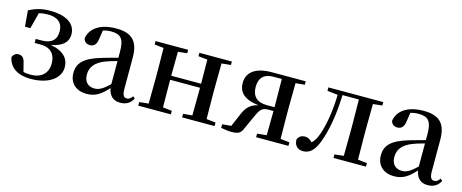

<svg xmlns="http://www.w3.org/2000/svg" viewBox="-36 -1020 3646 1514"><g transform="rotate(15 1787.0 -263.5)"><path d="M224 16C374 16 461 -54 461 -141C461 -211 418 -264 309 -284C407 -301 445 -347 445 -406C444 -492 369 -543 235 -543C171 -543 118 -530 64 -500L75 -370H119L153 -501C175 -507 199 -510 226 -510C306 -510 348 -474 349 -405C349 -336 311 -299 228 -299H182V-266H230C319 -266 354 -212 354 -144C354 -65 303 -16 218 -16C194 -16 175 -17 156 -22L138 -92C130 -133 109 -147 83 -147C63 -147 41 -134 34 -109C52 -26 120 16 224 16Z M953 15C1002 15 1035 -4 1058 -46L1042 -61C1024 -38 1013 -31 997 -31C972 -31 959 -47 959 -100V-356C959 -488 902 -543 776 -543C647 -543 568 -490 553 -404C559 -376 579 -362 607 -362C636 -362 660 -380 665 -428L676 -500C699 -507 720 -510 741 -510C819 -510 850 -480 850 -372V-324C809 -313 766 -302 730 -291C586 -250 538 -199 538 -117C538 -33 597 16 679 16C754 16 796 -16 852 -77C863 -19 895 15 953 15ZM850 -109C795 -55 763 -41 730 -41C679 -41 644 -71 644 -133C644 -194 679 -238 756 -268C781 -278 815 -288 850 -297Z M1457 -499 1531 -492C1532 -437 1533 -356 1533 -295H1289L1291 -491L1365 -499V-527H1099V-499L1174 -491C1175 -435 1176 -351 1176 -296V-232C1176 -177 1175 -93 1174 -37L1099 -29V0H1365V-29L1291 -37C1290 -93 1289 -181 1289 -262H1533C1533 -180 1532 -93 1531 -36L1457 -29V0H1722V-29L1647 -37L1645 -232V-296L1647 -491L1722 -499V-527H1457Z M2061 0H2325V-29L2251 -37L2249 -232V-296L2251 -492L2325 -499V-527H2050C1910 -527 1848 -470 1848 -387C1848 -311 1895 -262 2014 -248C1951 -235 1918 -200 1894 -141L1849 -36L1776 -29V0C1807 6 1835 10 1862 10C1922 10 1938 -5 1955 -46L2004 -154C2028 -208 2044 -235 2096 -235H2140L2138 -37L2061 -29ZM2140 -266H2078C1996 -266 1955 -307 1955 -384C1955 -457 1995 -496 2069 -496H2138L2140 -296Z M2766 0H2958V-29L2883 -37C2882 -93 2881 -177 2881 -232V-296C2881 -351 2882 -435 2883 -491L2958 -499V-527H2510V-499L2596 -489C2592 -358 2575 -248 2544 -158C2530 -118 2515 -93 2494 -74C2474 -94 2456 -105 2434 -105C2406 -105 2385 -93 2373 -66C2373 -16 2402 11 2445 11C2502 11 2547 -27 2582 -148C2611 -241 2629 -360 2633 -497H2767L2769 -296V-232L2767 -37L2693 -29V0Z M3463 15C3512 15 3545 -4 3568 -46L3552 -61C3534 -38 3523 -31 3507 -31C3482 -31 3469 -47 3469 -100V-356C3469 -488 3412 -543 3286 -543C3157 -543 3078 -490 3063 -404C3069 -376 3089 -362 3117 -362C3146 -362 3170 -380 3175 -428L3186 -500C3209 -507 3230 -510 3251 -510C3329 -510 3360 -480 3360 -372V-324C3319 -313 3276 -302 3240 -291C3096 -250 3048 -199 3048 -117C3048 -33 3107 16 3189 16C3264 16 3306 -16 3362 -77C3373 -19 3405 15 3463 15ZM3360 -109C3305 -55 3273 -41 3240 -41C3189 -41 3154 -71 3154 -133C3154 -194 3189 -238 3266 -268C3291 -278 3325 -288 3360 -297Z"/></g></svg>

Font: Noto Serif CJK KR SemiBold
Style: Regular
Weight: 600
Designer: Ryoko NISHIZUKA 西塚涼子 (kana & ideographs); Frank Grießhammer (Latin, Greek & Cyrillic); Wenlong ZHANG 张文龙 (bopomofo); San
Foundry: Adobe
Version: Version 2.001;hotconv 1.1.0;makeotfexe 2.6.0